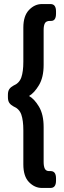

<svg xmlns="http://www.w3.org/2000/svg" viewBox="-20 -788 314 946"><path d="M186 138Q151 138 123 109.5Q95 81 95 22V-146Q95 -195 85 -223.5Q75 -252 46 -264Q33 -271 26 -281Q19 -291 19 -309V-321Q19 -339 26 -349Q33 -359 46 -366Q75 -378 85 -406.5Q95 -435 95 -484V-652Q95 -710 123 -739Q151 -768 186 -768H229Q256 -768 256 -732V-721Q256 -685 232 -685H226Q208 -685 201.5 -674Q195 -663 195 -640V-468Q195 -407 172 -368.5Q149 -330 123 -315Q149 -301 172 -262.5Q195 -224 195 -162V10Q195 32 201 43.5Q207 55 222 55H231Q256 56 256 91V102Q256 138 229 138Z"/></svg>

Font: Asap SemiBold
Style: Regular
Weight: 600
Designer: Pablo Cosgaya
Foundry: Omnibus-Type
Version: Version 3.001; ttfautohint (v1.8.3)